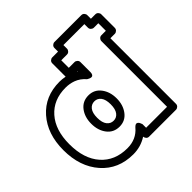

<svg xmlns="http://www.w3.org/2000/svg" viewBox="-225 -935 1136 1136"><g transform="rotate(-45 343.5 -367.0)"><path d="M-20 -276.9Q-20 -412.1 54 -496.1Q127.9 -580.1 250 -580.1Q271.5 -580.1 296.9 -575.2V-687Q296.9 -697.8 304.7 -704.8Q312.5 -711.9 321.8 -711.9H370.1V-742.2Q370.1 -752.9 377.9 -760Q385.7 -767.1 395 -767.1H620.1Q630.9 -767.1 637.9 -759.3Q645 -751.5 645 -742.2V-711.9H682.1Q692.9 -711.9 700 -704.1Q707 -696.3 707 -687V-574.2Q707 -563.5 699.2 -556.2Q691.4 -548.8 682.1 -548.8H645V0Q645 10.7 637.2 17.8Q629.4 24.9 620.1 24.9H395Q384.8 24.9 377.9 17.6Q371.1 10.3 370.1 0Q318.4 33.2 255.9 33.2Q131.3 33.2 55.7 -52.7Q-20 -138.7 -20 -276.9ZM29.8 -276.9Q29.8 -155.3 90.8 -86.2Q151.9 -17.1 255.9 -17.1Q331.5 -17.1 376 -70.8Q390.6 -86.4 400.4 -82.8Q410.2 -79.1 415 -67.4L419.9 -55.2V-24.9H595.2V-574.2Q595.2 -583.5 602.3 -591.3Q609.4 -599.1 620.1 -599.1H657.2V-662.1H620.1Q610.8 -662.1 603 -669.2Q595.2 -676.3 595.2 -687V-716.8H419.9V-687Q419.9 -677.7 412.8 -669.9Q405.8 -662.1 395 -662.1H347.2V-599.1H395Q404.3 -599.1 412.1 -592Q419.9 -585 419.9 -574.2V-491.2Q419.9 -478 415.3 -471.4Q410.6 -464.8 404.3 -464.8Q397.9 -464.8 391.6 -467Q385.3 -469.2 380.9 -472.2L376 -475.1Q349.6 -505.9 314 -519Q284.2 -529.8 250 -529.8Q148.9 -529.8 89.4 -462.4Q29.8 -395 29.8 -276.9ZM314 -401.9Q362.3 -401.9 391.1 -364Q419.9 -326.2 419.9 -271Q419.9 -215.8 391.1 -178Q362.3 -140.1 314 -140.1Q264.6 -140.1 235.8 -177.7Q207 -215.3 207 -271Q207 -326.7 235.8 -364.3Q264.6 -401.9 314 -401.9ZM314 -189.9Q338.9 -189.9 354.5 -210.2Q370.1 -230.5 370.1 -271Q370.1 -311.5 354.5 -331.8Q338.9 -352.1 314 -352.1Q288.6 -352.1 272.7 -331.8Q256.8 -311.5 256.8 -271Q256.8 -230.5 272.7 -210.2Q288.6 -189.9 314 -189.9ZM365.2 -548.8 370.1 -545.9V-548.8Z"/></g></svg>

Font: Trueno Black Outline
Style: Regular
Weight: 900
Width: 6
Designer: Julieta Ulanovsky
Foundry: Julieta Ulanovsky
Version: Version 3.001b | FøM Fix